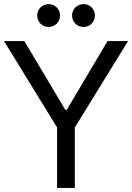

<svg xmlns="http://www.w3.org/2000/svg" viewBox="-20 -931 654 951"><path d="M262.7 0H350.6V-299.8L614.3 -727.5H512.7L310.5 -386.7H303.7L100.6 -727.5H0L262.7 -299.8ZM164.1 -854C164.1 -822.3 189 -797.4 220.7 -797.4C252.4 -797.4 277.3 -822.3 277.3 -854C277.3 -885.7 252.4 -910.6 220.7 -910.6C189 -910.6 164.1 -885.7 164.1 -854ZM336.9 -854C336.9 -822.3 361.8 -797.4 394 -797.4C425.3 -797.4 450.2 -822.3 450.2 -854C450.2 -885.7 425.3 -910.6 394 -910.6C361.8 -910.6 336.9 -885.7 336.9 -854Z"/></svg>

Font: Guggenheim Sans Display
Style: Regular
Weight: 400
Designer: Modified by Tom Baber under direction of Pentagram Design 2023
Foundry: rsms
Version: Version 1.001;Glyphs 3.1.2 (3151)